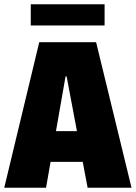

<svg xmlns="http://www.w3.org/2000/svg" viewBox="-20 -885 640 905"><path d="M0 0 165 -686H433L600 0H393L294 -525H289L197 0ZM140 -122V-267H452V-122ZM125 -765V-865H473V-765Z"/></svg>

Font: Chivo Mono Black
Style: Regular
Weight: 900
Designer: Hector Gatti
Foundry: Omnibus-Type
Version: Version 1.008